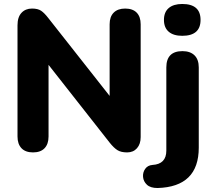

<svg xmlns="http://www.w3.org/2000/svg" viewBox="-20 -757 1074 965"><path d="M772 188Q736 188 718.5 171.5Q701 155 699 132.5Q697 110 709.5 92Q722 74 746 72Q816 68 816 0V-418Q816 -500 897 -500Q936 -500 957.5 -479Q979 -458 979 -418V-15Q979 182 772 188ZM896 -577Q852 -577 828 -597.5Q804 -618 804 -657Q804 -696 828 -716.5Q852 -737 896 -737Q988 -737 988 -657Q988 -577 896 -577ZM146 9Q108 9 88 -12Q68 -33 68 -71V-630Q68 -671 88 -692.5Q108 -714 141 -714Q170 -714 186.5 -703Q203 -692 223 -666L531 -275V-635Q531 -673 551.5 -693.5Q572 -714 609 -714Q647 -714 667 -693.5Q687 -673 687 -635V-68Q687 -33 668.5 -12Q650 9 619 9Q588 9 570 -2.5Q552 -14 532 -39L224 -431V-71Q224 -33 204 -12Q184 9 146 9Z"/></svg>

Font: Chiron GoRound TC EB
Style: Regular
Weight: 700
Designer: Ryoko NISHIZUKA 西塚涼子 (kana, bopomofo & ideographs); Paul D. Hunt (Latin, Greek & Cyrillic); Sandoll Communications 산돌커뮤니
Foundry: Adobe
Version: Version 1.000;hotconv 1.1.1;makeotfexe 2.6.0